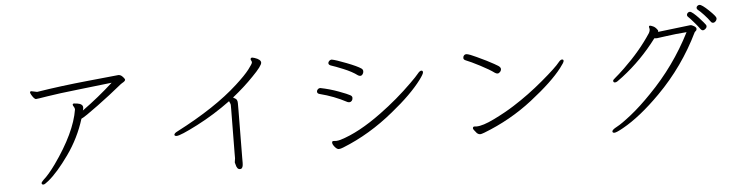

<svg xmlns="http://www.w3.org/2000/svg" viewBox="-50 -1046 5099 1335"><g transform="rotate(-5 2500.0 -378.5)"><path d="M208 39Q195 39 195 28Q195 22 210 7Q247 -25 296 -93Q445 -302 471 -462Q471 -473 464.5 -481.5Q458 -490 458 -497L459 -500Q460 -504 467.5 -504Q475 -504 489 -502Q529 -496 529 -471Q529 -462 525 -450Q640 -533 741 -625Q676 -617 518.5 -599.5Q361 -582 288.5 -570Q216 -558 208 -558Q200 -558 191 -569Q182 -580 176 -591.5Q170 -603 170 -606Q170 -615 179 -615L218 -607H222Q383 -633 578.5 -652.5Q774 -672 792 -674H794Q814 -674 834 -644Q836 -640 836 -638Q836 -628 813 -616Q807 -613 784 -594Q726 -546 630 -475Q534 -404 510 -394Q469 -262 388.5 -149Q308 -36 243 17Q216 39 208 39Z M1159 -217Q1147 -217 1144 -225Q1144 -237 1167 -248Q1442 -390 1600 -535Q1666 -595 1695.5 -633.5Q1725 -672 1725 -680.5Q1725 -689 1721.5 -693.5Q1718 -698 1718 -703Q1718 -714 1730 -714Q1731 -714 1746 -710Q1789 -696 1789 -674Q1789 -652 1720 -582Q1656 -515 1573 -449Q1593 -439 1598 -430.5Q1603 -422 1603 -408V-354L1600 -26V9Q1600 46 1584 50L1578 51Q1557 51 1550 17Q1547 5 1546 3V0L1550 -27V-60L1553 -367V-398Q1553 -404 1549.5 -411.5Q1546 -419 1543 -426Q1429 -342 1307.5 -279.5Q1186 -217 1159 -217Z M2279 -652Q2307 -647 2380.5 -618.5Q2454 -590 2480 -572Q2491 -564 2491 -552Q2491 -540 2484 -531Q2477 -522 2468.5 -522Q2460 -522 2452 -527Q2415 -555 2355 -579.5Q2295 -604 2274.5 -610Q2254 -616 2254 -629Q2254 -637 2261.5 -644.5Q2269 -652 2279 -652ZM2258 -86H2263Q2270 -86 2276.5 -87.5Q2283 -89 2292 -91Q2423 -131 2582 -248Q2705 -338 2810 -442Q2852 -483 2867 -502Q2882 -521 2893 -521Q2904 -521 2904 -509Q2904 -497 2875 -458Q2803 -362 2664 -250Q2495 -111 2306 -36Q2287 -28 2274.5 -28Q2262 -28 2247 -46Q2232 -64 2232 -76Q2232 -88 2243.5 -87Q2255 -86 2258 -86ZM2182 -462Q2248 -449 2309.5 -426Q2371 -403 2386 -394Q2400 -387 2400 -374.5Q2400 -362 2393 -354Q2386 -346 2377 -346Q2368 -346 2362 -349Q2274 -396 2175 -421Q2158 -425 2158 -439Q2158 -447 2165 -454.5Q2172 -462 2182 -462Z M3401 -462Q3369 -486 3304.5 -519.5Q3240 -553 3206 -566Q3192 -572 3192 -583Q3192 -594 3198.5 -601Q3205 -608 3214 -608Q3223 -608 3244 -600Q3272 -589 3352 -550Q3414 -518 3430 -507Q3446 -496 3446 -484.5Q3446 -473 3437.5 -464Q3429 -455 3420 -455Q3411 -455 3401 -462ZM3227 -102 3242 -101Q3286 -101 3367.5 -141Q3449 -181 3510 -220Q3619 -289 3721.5 -375.5Q3824 -462 3851 -497Q3864 -513 3874.5 -513Q3885 -513 3885 -502.5Q3885 -492 3856 -455Q3787 -365 3633 -245Q3479 -125 3292 -53Q3271 -45 3262 -45Q3253 -45 3241 -54Q3216 -83 3216 -89Q3216 -102 3227 -102Z M4928 -685Q4912 -708 4886.5 -735.5Q4861 -763 4844 -776Q4838 -782 4838 -789Q4838 -796 4844.5 -802Q4851 -808 4860 -808Q4876 -808 4923 -763Q4970 -718 4970 -706Q4970 -694 4962 -685Q4954 -676 4944 -676Q4934 -676 4928 -685ZM4767 -745Q4767 -753 4773.5 -759.5Q4780 -766 4788.5 -766Q4797 -766 4813.5 -752Q4830 -738 4848 -719Q4866 -700 4879 -684Q4892 -668 4894 -664.5Q4896 -661 4896 -654Q4896 -647 4887 -638.5Q4878 -630 4868.5 -630Q4859 -630 4849.5 -644Q4840 -658 4811.5 -691Q4783 -724 4775 -730.5Q4767 -737 4767 -745ZM4228 -322Q4216 -322 4216 -335Q4216 -341 4235 -356Q4254 -371 4299 -414Q4416 -526 4493 -644Q4500 -658 4500 -666.5Q4500 -675 4497 -684V-687Q4497 -694 4505 -694Q4509 -694 4525.5 -687Q4542 -680 4556 -659Q4558 -657 4558 -652.5Q4558 -648 4557 -646L4784 -673Q4795 -673 4810 -663.5Q4825 -654 4825 -645Q4825 -636 4821 -632Q4817 -628 4814.5 -626Q4812 -624 4810 -621Q4699 -392 4520 -212Q4378 -69 4256 -1Q4208 26 4194 26Q4180 26 4180 16Q4180 4 4214.5 -14Q4249 -32 4317 -86Q4385 -140 4462 -220Q4639 -400 4754 -627Q4675 -621 4612.5 -612Q4550 -603 4546 -603H4537Q4530 -603 4527 -604Q4420 -461 4282 -355Q4254 -334 4245 -328Q4236 -322 4228 -322Z"/></g></svg>

Font: ToneOZ-Pinyin-WenKai-Light
Style: Light
Weight: 300
Designer: Fontworks Inc.
Foundry: ToneOZ
Version: Version 0.240331